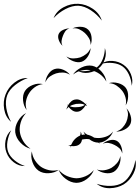

<svg xmlns="http://www.w3.org/2000/svg" viewBox="-90 -906 733 1007"><path d="M441 -571Q466 -589 499.5 -586.5Q533 -584 558 -566Q584 -548 596.5 -517Q609 -486 601 -456Q599 -487 586 -515Q573 -543 552 -558Q532 -572 501.5 -575.5Q471 -579 441 -571ZM293 -515Q308 -538 337 -552Q366 -566 394 -561Q421 -555 442.5 -530.5Q464 -506 468 -478Q454 -503 432.5 -518Q411 -533 389 -537Q367 -542 341 -537Q315 -532 293 -515ZM148 -474Q149 -495 163 -516.5Q177 -538 197 -544Q218 -550 241 -540.5Q264 -531 277 -514Q259 -525 239.5 -525.5Q220 -526 204 -521Q188 -516 172 -505Q156 -494 148 -474ZM-32 -267Q-61 -292 -68 -333Q-75 -374 -61 -410Q-47 -447 -14.5 -472.5Q18 -498 56 -497Q20 -484 -10.5 -460Q-41 -436 -52 -407Q-63 -378 -57 -339.5Q-51 -301 -32 -267ZM481 -470Q503 -477 529.5 -470Q556 -463 570 -445Q583 -427 582 -399.5Q581 -372 569 -353Q574 -375 568 -395.5Q562 -416 550 -431Q539 -445 521.5 -457Q504 -469 481 -470ZM50 -329Q34 -349 31 -378.5Q28 -408 41 -429Q55 -450 82.5 -460.5Q110 -471 135 -465Q110 -462 91 -447.5Q72 -433 62 -416Q51 -399 46.5 -376Q42 -353 50 -329ZM258 -331Q260 -341 266 -352Q263 -356 261 -360Q264 -357 267 -354Q274 -366 284 -374.5Q294 -383 305 -384Q319 -387 334 -379Q349 -371 359 -360Q361 -362 363 -365Q362 -361 361 -358Q364 -353 367 -349Q363 -352 359 -354Q352 -341 340 -330.5Q328 -320 314 -320Q302 -319 290 -326.5Q278 -334 270 -345Q263 -339 258 -331ZM309 -361Q301 -359 292.5 -356.5Q284 -354 276 -349Q285 -345 294.5 -344Q304 -343 313 -344Q324 -344 335 -346.5Q346 -349 355 -356Q344 -362 332 -362Q320 -362 309 -361ZM573 -338Q588 -323 595 -299Q602 -275 594 -256Q585 -237 562.5 -226Q540 -215 519 -216Q539 -222 552 -236Q565 -250 572 -265Q579 -281 581 -300Q583 -319 573 -338ZM70 -126Q41 -133 17.5 -157.5Q-6 -182 -10 -212Q-13 -241 4 -270.5Q21 -300 47 -313Q27 -292 19 -265Q11 -238 14 -215Q17 -191 31 -167Q45 -143 70 -126ZM41 -35Q9 -34 -18 -55Q-45 -76 -56 -106Q-67 -135 -61 -168.5Q-55 -202 -31 -223Q-46 -195 -51 -164Q-56 -133 -47 -109Q-38 -85 -13.5 -65Q11 -45 41 -35ZM278 -131Q279 -136 281 -140Q274 -141 268 -144Q276 -143 283 -146Q298 -181 330 -195Q334 -205 333 -216Q337 -208 339 -198Q343 -199 348 -200Q352 -200 356 -200Q351 -208 348 -216Q356 -206 367 -200Q386 -196 404 -184Q415 -182 426 -182Q445 -182 466.5 -189.5Q488 -197 503 -216Q495 -194 474 -176.5Q453 -159 430 -158Q431 -155 433 -152Q430 -155 426 -158Q401 -158 378 -176Q364 -178 351 -176Q345 -175 340 -174Q338 -160 331 -153Q323 -144 310 -141Q297 -138 284 -140Q281 -136 278 -131ZM449 -152Q462 -164 483.5 -170Q505 -176 521 -168Q537 -160 545 -139.5Q553 -119 551 -101Q547 -119 535 -129.5Q523 -140 510 -146Q497 -153 481 -156Q465 -159 449 -152ZM218 -15Q196 1 165 2.5Q134 4 112 -11Q90 -27 80 -56.5Q70 -86 77 -112Q80 -85 94 -64Q108 -43 125 -31Q143 -19 167.5 -13.5Q192 -8 218 -15ZM541 -88Q545 -66 535.5 -41.5Q526 -17 507 -5Q487 6 461 1.5Q435 -3 418 -17Q439 -10 459 -13.5Q479 -17 495 -26Q510 -35 523.5 -50.5Q537 -66 541 -88ZM620 -67Q628 -31 609.5 5Q591 41 559 61Q527 80 487 81Q447 82 417 58Q453 70 490.5 69Q528 68 554 52Q579 36 597 3Q615 -30 620 -67ZM402 -14Q392 13 365.5 33Q339 53 310 53Q281 52 254.5 32Q228 12 218 -15Q237 7 262 17.5Q287 28 310 29Q333 29 358 18.5Q383 8 402 -14ZM191 -811Q206 -848 243.5 -868Q281 -888 321 -886Q361 -884 396.5 -860Q432 -836 444 -798Q420 -830 386.5 -852Q353 -874 321 -876Q289 -877 253.5 -858.5Q218 -840 191 -811ZM290 -757Q308 -766 332.5 -765.5Q357 -765 372 -751Q387 -737 390 -712.5Q393 -688 385 -670Q386 -690 376.5 -706Q367 -722 355 -733Q343 -744 326.5 -752Q310 -760 290 -757ZM238 -666Q226 -676 219 -694Q212 -712 217 -726Q223 -741 240.5 -749Q258 -757 274 -757Q259 -752 251.5 -740.5Q244 -729 240 -718Q235 -706 233 -692.5Q231 -679 238 -666ZM385 -654Q385 -633 371.5 -611Q358 -589 338 -582Q318 -576 294.5 -585Q271 -594 258 -610Q276 -599 295.5 -599.5Q315 -600 331 -605Q347 -611 362 -622.5Q377 -634 385 -654ZM460 -654Q470 -626 460 -596Q450 -566 428 -548Q405 -529 374 -524.5Q343 -520 317 -535Q346 -530 374.5 -535Q403 -540 421 -555Q439 -570 449.5 -597.5Q460 -625 460 -654Z"/></svg>

Font: Rubik Puddles
Style: Regular
Weight: 400
Designer: Hubert and Fischer, NaN
Foundry: Hubert and Fischer, NaN
Version: Version 2.200